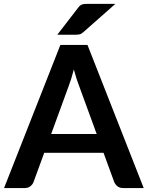

<svg xmlns="http://www.w3.org/2000/svg" viewBox="-26 -950 746 970"><path d="M462.5 -273 374.5 -513.5Q368 -529.5 361 -551.5Q354 -573.5 347 -599Q340.5 -573.5 333.5 -551.2Q326.5 -529 320 -512.5L232.5 -273ZM700 0H596Q578.5 0 567.5 -8.8Q556.5 -17.5 551 -30.5L497 -178H197.5L143.5 -30.5Q139.5 -19 128 -9.5Q116.5 0 99.5 0H-5.5L279 -723H416ZM557 -930.5 395 -787.5Q385 -778.5 376 -776.5Q367 -774.5 353 -774.5H263.5L368 -910Q373 -917 378 -921.2Q383 -925.5 389 -927.5Q395 -929.5 402.2 -930Q409.5 -930.5 419.5 -930.5Z"/></svg>

Font: LatoLatin
Style: Bold
Weight: 700
Designer: Lukasz Dziedzic with Adam Twardoch and Botio Nikoltchev
Foundry: tyPoland Lukasz Dziedzic
Version: Version 2.015; 2015-08-06; http://www.latofonts.com/